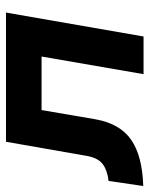

<svg xmlns="http://www.w3.org/2000/svg" viewBox="34 -551 500 642"><g transform="rotate(-90 284.0 -230.0)"><path d="M563 -460 483 0H357L416 -341H237L206 -160Q191 -78 137 -41Q83 -4 -17 -1L0 -117Q35 -121 55.5 -136Q76 -151 83 -186L131 -460Z"/></g></svg>

Font: Jost* 600 Semi
Style: Italic
Weight: 600
Italic angle: -10°
Version: Version 3.500